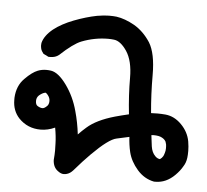

<svg xmlns="http://www.w3.org/2000/svg" viewBox="-40 -314 582 539"><g transform="rotate(5 250.5 -44.0)"><path d="M167.5 182.1Q163.6 183.6 158.2 183.6Q150.4 183.6 142.1 177.2Q127.9 167.5 127 146.5Q128.4 131.3 128.4 120.1Q128.4 108.9 127.9 100.1Q127.4 79.6 123 55.7Q103 64.9 82.5 64.9Q45.9 64.9 21 39.1Q2 18.6 2 -11.7Q2 -14.6 2 -18.1Q3.9 -52.2 24.9 -72.8Q44.4 -92.8 60.5 -99.1Q71.8 -103.5 84.5 -103.5Q90.8 -103.5 97.7 -102.5Q118.7 -99.1 141.6 -67.4Q164.6 -35.6 175.3 4.4Q184.1 35.6 188 69.3Q198.7 58.1 210 48.3Q236.3 24.9 287.6 10.3Q305.2 5.4 326.2 0.5Q320.3 -53.2 320.3 -101.6Q320.3 -149.9 302.2 -176.8Q284.7 -202.6 266.1 -204.6Q257.3 -205.6 250 -205.6Q211.9 -205.6 175.3 -191.4Q152.8 -182.6 116.2 -148.4Q106.4 -140.6 92.3 -140.6Q90.3 -140.6 86.9 -140.6L72.3 -147.9Q66.4 -155.3 64.9 -161.1Q63.5 -167 63.5 -170.9Q63.5 -176.3 64 -177.7Q69.3 -198.7 92.8 -217.8Q115.2 -235.4 148.9 -248.3Q182.6 -261.2 212.9 -267.1Q232.9 -270.5 246.1 -270.5Q259.3 -270.5 267.6 -269.5Q291.5 -266.1 318.4 -251Q345.2 -235.4 364.3 -206.1Q382.8 -176.3 382.8 -115.2Q382.8 -61 387.7 -8.3Q396 -8.8 406 -8.8Q416 -8.8 428.2 -7.8Q453.6 -5.4 473.6 14.9Q493.7 35.2 498.5 61.5Q501 76.7 501 88.4Q501 100.1 500 107.7Q499 115.2 496.8 121.3Q494.6 127.4 490.7 133.3Q483.9 145.5 471.2 158.2Q446.8 182.6 416.5 182.6Q413.6 182.6 412.6 182.6Q384.8 177.2 365 154.5Q345.2 131.8 338.9 106Q334 85.4 333 63.5Q314.5 67.9 297.4 71.3Q275.4 75.7 229 122.1Q208.5 142.6 184.6 170.4Q176.3 179.7 167.5 182.1ZM432.6 108.9Q434.1 106 436 99.6Q438 93.3 438 86.4Q438 79.6 437.3 75.4Q436.5 71.3 435.1 67.9Q431.6 61.5 424.3 57.6Q416 52.7 399.9 52.7Q397.5 52.7 394 53.2Q396 69.8 397.9 84.5Q400.4 101.6 410.2 111.3Q416.5 117.7 423.8 118.2Q429.2 114.7 432.6 108.9ZM100.6 -17.1Q100.6 -25.9 94.7 -33.2L92.3 -36.1Q89.4 -39.6 86.4 -39.6Q85.9 -39.6 85.4 -39.1Q78.6 -37.6 69.8 -30.3Q63 -23.9 63 -14.6Q63 -3.9 68.4 -0.5Q76.2 4.4 82.5 4.4Q87.4 4.4 92.8 -0.5Q100.6 -5.9 100.6 -17.1Z"/></g></svg>

Font: Bakudai
Style: Bold
Weight: 700
Version: Version 1.48